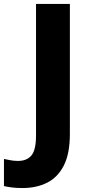

<svg xmlns="http://www.w3.org/2000/svg" viewBox="-96 -734 457 970"><path d="M18 216Q-13 216 -36.5 213Q-60 210 -76 206V69Q-61 72 -43.5 75.5Q-26 79 -5 79Q40 79 63 51Q86 23 86 -49V-714H257V-57Q257 42 226.5 102Q196 162 142 189Q88 216 18 216Z"/></svg>

Font: Noto Sans Kannada ExtraBold
Style: Regular
Weight: 800
Designer: Jelle Bosma - Monotype Design Team
Foundry: Monotype Imaging Inc.
Version: Version 2.005; ttfautohint (v1.8.4.7-5d5b)